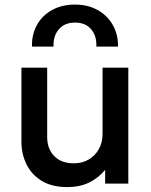

<svg xmlns="http://www.w3.org/2000/svg" viewBox="-20 -784 644 820"><path d="M267.5 15Q201 15 157.8 -11.8Q114.5 -38.5 93 -82.5Q71.5 -126.5 71.5 -178.5V-495H181.5V-199Q181.5 -148 211.8 -117.2Q242 -86.5 295.5 -86.5Q330.5 -86.5 358 -102.2Q385.5 -118 401.8 -146.5Q418 -175 418 -212.5V-495H528V0H429V-58.5Q400 -23.5 360.2 -4.2Q320.5 15 267.5 15ZM116.5 -585Q116.5 -588 116.5 -591.5Q116.5 -640 138.8 -679.2Q161 -718.5 203 -741.5Q245 -764.5 300.5 -764.5Q355 -764.5 396.8 -741.2Q438.5 -718 461.2 -678.2Q484 -638.5 484 -589.5Q484 -587 484 -585H391.5Q391.5 -589 391.5 -593.5Q391.5 -634 367.8 -660.8Q344 -687.5 300.5 -687.5Q257 -687.5 232.8 -660.5Q208.5 -633.5 208.5 -591.5Q208.5 -588.5 208.5 -585Z"/></svg>

Font: Geologica EX
Style: Regular
Weight: 400
Designer: Sindre Bremnes, Frode Helland
Foundry: Monokrom Skriftforlag AS
Version: Version 1.010;gftools[0.9.28]